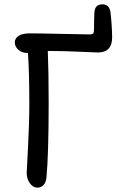

<svg xmlns="http://www.w3.org/2000/svg" viewBox="-20 -862 544 892"><path d="M153.8 9.8Q133.3 9.8 118.7 -10.7Q104 -31.2 104 -59.1Q104 -64 110.1 -177.5Q116.2 -291 116.2 -382.8Q116.2 -524.4 109.9 -616.2H105Q81.1 -616.2 64.9 -631.1Q48.8 -646 48.8 -665Q48.8 -683.6 66.2 -695.3Q83.5 -707 118.2 -707Q163.6 -707 265.6 -704.6Q367.7 -702.1 396 -702.1Q406.7 -702.1 410.6 -704.6Q414.6 -707 416 -713.9Q417 -721.7 417.2 -764.9Q417.5 -808.1 420.9 -817.9Q427.7 -841.8 456.1 -841.8Q483.4 -841.8 491.2 -814.9Q494.6 -803.7 497.8 -758.8Q501 -713.9 501 -688Q501 -618.2 434.1 -618.2Q419.4 -618.2 350.1 -621.6Q280.8 -625 224.1 -625H202.1Q206.1 -530.8 206.1 -386.2Q206.1 -146.5 195.8 -36.1Q193.4 -15.1 182.4 -2.7Q171.4 9.8 153.8 9.8Z"/></svg>

Font: Shantell Sans Normal
Style: Regular
Weight: 400
Designer: Stephen Nixon, Anya Danilova, Shantell Martin
Foundry: Arrow Type
Version: Version 1.006;[559af2be0]